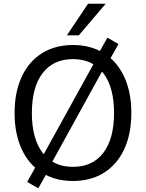

<svg xmlns="http://www.w3.org/2000/svg" viewBox="-20 -972 791 1041"><path d="M59.1 -359.4Q59.1 -472.3 97.6 -555.4Q136.1 -638.5 207.4 -683.3Q278.7 -728 375.6 -728Q472.5 -728 543.8 -683.3Q615.1 -638.5 653.6 -555.4Q692.1 -472.3 692.1 -359.4Q692.1 -246.5 653.6 -163.3Q615.1 -80.2 543.8 -35.5Q472.5 9.3 375.6 9.3Q278.7 9.3 207.4 -35.5Q136.1 -80.2 97.6 -163.3Q59.1 -246.5 59.1 -359.4ZM598.4 -359.4Q598.4 -498.9 540.3 -575.1Q482.2 -651.4 375.6 -651.4Q269 -651.4 210.9 -575.1Q152.8 -498.9 152.8 -359.4Q152.8 -219.8 210.9 -143.6Q269 -67.4 375.6 -67.4Q482.2 -67.4 540.3 -143.6Q598.4 -219.8 598.4 -359.4ZM127.3 14.5 181.3 -82.3 209 -121 491.8 -633.4 509.3 -673.1 562.3 -767.7 622.6 -733.3 568.2 -636.5 540.5 -597.8 258.1 -85.3 240.8 -45.7 187.6 49ZM457.4 -951.8H553L407.3 -780.3H342.5Z"/></svg>

Font: Min Sans VF VF
Style: Regular
Weight: 400
Designer: Jinseong-Kim, NotoSansCJK, Nunito
Foundry: Jinseong-Kim
Version: Version 1.420;Glyphs 3.1.2 (3151)